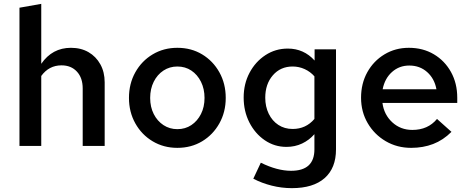

<svg xmlns="http://www.w3.org/2000/svg" viewBox="-20 -757 2440 996"><path d="M81 0V-717L194 -737V-426Q251 -509 348 -509Q400 -509 439 -486.5Q478 -464 500.5 -423.5Q523 -383 523 -330V0H409V-298Q409 -353 379 -385.5Q349 -418 299 -418Q234 -418 194 -363V0Z M900 10Q829 10 772 -24Q715 -58 682 -117Q649 -176 649 -249Q649 -323 682 -382Q715 -441 772 -475Q829 -509 900 -509Q972 -509 1028.5 -475Q1085 -441 1118 -382Q1151 -323 1151 -249Q1151 -176 1118 -117Q1085 -58 1028.5 -24Q972 10 900 10ZM900 -87Q941 -87 972.5 -108Q1004 -129 1022.5 -165.5Q1041 -202 1041 -249Q1041 -296 1022.5 -333Q1004 -370 972.5 -391Q941 -412 900 -412Q860 -412 828 -391Q796 -370 777.5 -333Q759 -296 759 -249Q759 -202 777.5 -165.5Q796 -129 828 -108Q860 -87 900 -87Z M1494 219Q1441 219 1389.5 206Q1338 193 1294 170L1333 87Q1418 129 1490 129Q1611 129 1611 18V-61Q1584 -30 1547 -12.5Q1510 5 1466 5Q1404 5 1353.5 -29.5Q1303 -64 1273.5 -122Q1244 -180 1244 -251Q1244 -322 1274.5 -379.5Q1305 -437 1357 -471Q1409 -505 1473 -505Q1556 -505 1612 -443V-501H1723V18Q1723 115 1664 167Q1605 219 1494 219ZM1498 -88Q1567 -88 1611 -140V-361Q1590 -385 1560.5 -398.5Q1531 -412 1498 -412Q1435 -412 1395.5 -366.5Q1356 -321 1356 -250Q1356 -204 1374 -167Q1392 -130 1424 -109Q1456 -88 1498 -88Z M2113 10Q2040 10 1981 -24.5Q1922 -59 1887.5 -118Q1853 -177 1853 -250Q1853 -324 1885.5 -382.5Q1918 -441 1974.5 -475Q2031 -509 2101 -509Q2174 -509 2230.5 -475.5Q2287 -442 2319.5 -383.5Q2352 -325 2352 -250V-223H1964Q1972 -162 2015 -122.5Q2058 -83 2119 -83Q2200 -83 2247 -140L2322 -73Q2279 -30 2227 -10Q2175 10 2113 10ZM1965 -294H2244Q2234 -349 2196 -383Q2158 -417 2103 -417Q2051 -417 2013.5 -383.5Q1976 -350 1965 -294Z"/></svg>

Font: Red Hat Mono Medium
Style: Regular
Weight: 500
Monospace: yes
Designer: Pentagram, MCKL
Foundry: Pentagram, MCKL
Version: Version 1.023; ttfautohint (v1.8.3)